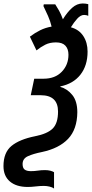

<svg xmlns="http://www.w3.org/2000/svg" viewBox="-81 -872 528 1105"><path d="M230 213Q221 206 204.5 202Q188 198 171 198Q149 198 124 201Q99 204 79 204Q13 204 -24 172.5Q-61 141 -61 84Q-61 6 -15 -32Q31 -70 121 -88Q192 -102 222.5 -132.5Q253 -163 253 -230Q253 -324 153 -324H96L116 -419H170Q236 -419 274.5 -459Q313 -499 313 -557Q313 -590 295.5 -609Q278 -628 241 -628Q206 -628 180 -615Q154 -602 129 -582L91 -661Q120 -683 150.5 -698Q181 -713 216 -719Q208 -752 195.5 -780Q183 -808 169 -837L171 -847H237Q247 -832 259 -810.5Q271 -789 281 -761Q306 -802 334 -827Q362 -852 395 -852Q404 -852 411.5 -851Q419 -850 427 -848V-781Q416 -786 403 -786Q383 -786 363.5 -764.5Q344 -743 327 -715Q374 -702 398.5 -664.5Q423 -627 423 -575Q423 -495 382 -442.5Q341 -390 267 -375L266 -372Q306 -361 335 -325.5Q364 -290 364 -226Q363 -128 311 -73Q259 -18 160 3Q110 13 79.5 27Q49 41 49 72Q49 95 61 104Q73 113 97 113Q117 113 136.5 110Q156 107 178 107Q195 107 208.5 110.5Q222 114 230 119Z"/></svg>

Font: Noto Sans ExtraCondensed SemiBold
Style: Italic
Weight: 600
Width: 2
Italic angle: -12°
Designer: Monotype Design Team
Foundry: Monotype Imaging Inc.
Version: Version 2.013; ttfautohint (v1.8.4.7-5d5b)